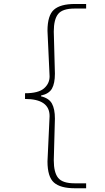

<svg xmlns="http://www.w3.org/2000/svg" viewBox="-20 -872 540 985"><path d="M108.4 -364.3V-393.6Q176.8 -393.6 205.6 -418.5Q234.4 -443.4 234.4 -480.5L223.6 -713.9Q223.6 -793 256.8 -822.3Q290 -851.6 364.3 -851.6H421.9V-828.1H362.3Q300.8 -828.1 278.3 -800.3Q255.9 -772.5 255.9 -710L261.7 -494.1Q261.7 -444.3 246.6 -417.5Q231.4 -390.6 190.4 -381.8V-377.9Q231.4 -368.2 246.6 -340.3Q261.7 -312.5 261.7 -263.7L255.9 -49.8Q255.9 12.7 278.3 40.5Q300.8 68.4 362.3 68.4H421.9V93.8H364.3Q290 93.8 256.8 64.5Q223.6 35.2 223.6 -43.9L234.4 -276.4Q234.4 -364.3 108.4 -364.3Z"/></svg>

Font: GenEi Gothic M ExtraLight
Style: Regular
Weight: 200
Designer: o_tamon (Modified); [Source Han Sans]
Ryoko NISHIZUKA  (kana & ideographs); Paul D. Hunt (Latin, Greek & Cyrillic); Wenl
Version: Version 1.1a;Original Version 1.004